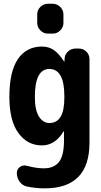

<svg xmlns="http://www.w3.org/2000/svg" viewBox="-20 -780 540 1030"><path d="M237.3 -759.8H262.7Q286.1 -759.8 303.2 -742.7Q320.3 -725.6 320.3 -703.1V-657.2Q320.3 -633.8 303.2 -616.7Q286.1 -599.6 262.7 -599.6H237.3Q213.9 -599.6 196.8 -616.7Q179.7 -633.8 179.7 -657.2V-703.1Q179.7 -726.6 196.8 -743.2Q213.9 -759.8 237.3 -759.8ZM325.2 -254.9V-264.6Q325.2 -409.2 245.1 -410.2Q167 -410.2 167 -259.8Q167 -189.5 189 -154.8Q210.9 -120.1 245.1 -120.1Q325.2 -120.1 325.2 -254.9ZM403.3 -519.5Q426.8 -519.5 443.4 -502.9Q460 -486.3 460 -462.9V-14.6Q460 230.5 219.7 230.5Q171.9 230.5 125 220.7Q100.6 215.8 85.4 194.8Q70.3 173.8 70.3 148.4V147.5Q70.3 127.9 86.9 115.7Q103.5 103.5 124 109.4Q174.8 123 214.8 123Q269.5 123 296.4 88.9Q323.2 54.7 323.2 -25.4V-74.2Q323.2 -75.2 322.3 -75.2Q320.3 -75.2 320.3 -74.2Q275.4 0 205.1 0Q127 0 78.6 -66.4Q30.3 -132.8 30.3 -259.8Q30.3 -396.5 76.2 -463.4Q122.1 -530.3 205.1 -530.3Q240.2 -530.3 267.1 -512.7Q293.9 -495.1 323.2 -451.2Q323.2 -450.2 325.2 -450.2Q326.2 -450.2 326.2 -451.2V-462.9Q327.1 -487.3 344.2 -503.4Q361.3 -519.5 384.8 -519.5Z"/></svg>

Font: Rounded Mgen+ 1m bold
Style: Bold
Weight: 700
Designer: [Source Han Sans]
Ryoko NISHIZUKA  (kana & ideographs); Paul D. Hunt (Latin, Greek & Cyrillic); Wenlong ZHANG  (bopomofo
Version: Version 1.059.20150602